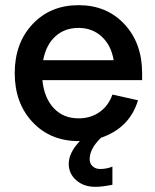

<svg xmlns="http://www.w3.org/2000/svg" viewBox="-20 -538 601 743"><path d="M530 -255V-228H144Q151 -159 188 -119.5Q225 -80 284 -80Q331 -80 365.5 -104.5Q400 -129 415 -172L514 -150Q482 -43 371 -5Q327 37 327 78Q327 95 338.5 105.5Q350 116 368 116Q391 116 415 107V177Q375 185 349 185Q304 185 275 159.5Q246 134 246 96Q246 53 289 8H284Q175 8 106 -65.5Q37 -139 37 -255Q37 -371 106 -444.5Q175 -518 284 -518Q393 -518 461.5 -444.5Q530 -371 530 -255ZM147 -305H420Q410 -363 373.5 -396.5Q337 -430 284 -430Q230 -430 194 -397Q158 -364 147 -305Z"/></svg>

Font: LT Superior Semi-bold
Style: Regular
Weight: 600
Designer: Daniel Lyons
Foundry: LyonsType
Version: Version 1.0